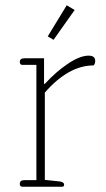

<svg xmlns="http://www.w3.org/2000/svg" viewBox="-20 -708 401 728"><path d="M161 -570 233 -688 263 -670 183 -557ZM55 -11Q55 -25 73 -25H118V-462H64Q60 -462 57.5 -465Q55 -468 55 -473Q55 -487 73 -487H147V-390H150Q191 -435 237 -466Q283 -497 316 -497Q341 -497 341 -477Q341 -466 335 -460Q240 -460 150 -357V-26L206 -20Q223 -18 223 -8Q223 0 216 0H64Q60 0 57.5 -3Q55 -6 55 -11Z"/></svg>

Font: Maitree ExtraLight
Style: Regular
Weight: 275
Designer: CadsonDemak Team
Foundry: CadsonDemak
Version: Version 1.003